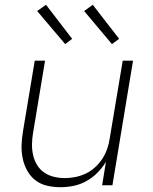

<svg xmlns="http://www.w3.org/2000/svg" viewBox="-20 -773 640 801"><path d="M232 8Q203 8 175.5 1.5Q148 -5 127 -21.5Q106 -38 93 -62Q80 -86 74.5 -113Q69 -140 70 -168.5Q71 -197 76 -226L125 -520H168L118 -219Q114 -196 113.5 -172.5Q113 -149 118 -126.5Q123 -104 134.5 -85Q146 -66 164 -53.5Q182 -41 204.5 -35.5Q227 -30 251 -30Q272 -30 294.5 -34.5Q317 -39 338 -49Q359 -59 377 -75.5Q395 -92 407.5 -111.5Q420 -131 427.5 -153Q435 -175 438 -197L492 -520H535L449 0H406L422 -98Q407 -73 386 -52Q365 -31 339.5 -17Q314 -3 286.5 2.5Q259 8 232 8ZM447 -589 331 -727 367 -753 477 -611ZM252 -589 135 -727 172 -753 281 -611Z"/></svg>

Font: Iosevka SS04 XLt Ex Obl
Style: Regular
Weight: 200
Width: 7
Italic angle: -9°
Monospace: yes
Designer: Belleve Invis
Foundry: Belleve Invis
Version: Version 19.0.0; ttfautohint (v1.8.4)